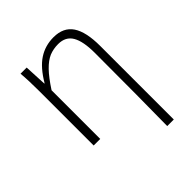

<svg xmlns="http://www.w3.org/2000/svg" viewBox="-205 -669 993 993"><g transform="rotate(-45 291.5 -172.5)"><path d="M445 -334Q445 -419 421 -460Q397 -501 343 -501Q308 -501 278 -489Q248 -476 217.5 -444.5Q187 -413 150 -356V0H102V-396Q102 -477 97 -530H142L148 -407H150Q193 -480 241.5 -511.5Q290 -543 351 -543Q423 -543 456.5 -493Q490 -443 490 -340V198H442Q445 0 445 -334Z"/></g></svg>

Font: Merged Yaku Han JP ExtraLight
Style: Regular
Weight: 250
Designer: Ryoko NISHIZUKA 西塚涼子 (kana, bopomofo & ideographs); Paul D. Hunt (Latin, Greek & Cyrillic); Sandoll Communications 산돌커뮤니
Foundry: Adobe
Version: Version 2.004